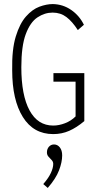

<svg xmlns="http://www.w3.org/2000/svg" viewBox="-20 -650 478 945"><path d="M242 10Q145 10 92.5 -74Q40 -158 40 -304Q38 -406 57.5 -470Q77 -534 108 -569Q139 -604 174 -617Q209 -630 240 -630Q290 -629 330.5 -601Q371 -573 393 -528L363 -502Q336 -544 307 -566Q278 -588 239 -588Q200 -588 164.5 -564.5Q129 -541 107 -482.5Q85 -424 85 -319Q85 -181 125.5 -106.5Q166 -32 242 -32Q270 -32 300 -43.5Q330 -55 352 -77V-248H243V-290H395V-54Q357 -22 320.5 -6Q284 10 242 10ZM215 275 193 256Q219 226 230.5 201Q242 176 242 157Q242 146 234.5 138Q227 130 219 121.5Q211 113 211 100Q211 83 221 72Q231 61 246 61Q263 61 274.5 75.5Q286 90 286 115Q286 148 270.5 188.5Q255 229 215 275Z"/></svg>

Font: Inconsolata SemiCondensed Light
Style: Regular
Weight: 300
Width: 4
Monospace: yes
Designer: Raph Levien, Cyreal, Brenton Simpson
Foundry: Raph Levien, Cyreal, Google
Version: Version 3.100; ttfautohint (v1.8.4.7-5d5b)